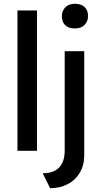

<svg xmlns="http://www.w3.org/2000/svg" viewBox="-20 -795 539 1012"><path d="M72 -740H175V0H72ZM244 197 205 118Q264 118 292.5 87Q321 56 321 -1V-525H424V24Q424 76 400.5 115.5Q377 155 336 176Q295 197 244 197ZM306 -710Q306 -737 324 -756Q342 -775 375 -775Q409 -775 426.5 -757.5Q444 -740 444 -710Q444 -683 426 -664Q408 -645 375 -645Q341 -645 323.5 -662.5Q306 -680 306 -710Z"/></svg>

Font: Lexend
Style: Regular
Weight: 400
Designer: Thomas Jockin
Foundry: Lexend
Version: Version 1.000